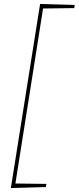

<svg xmlns="http://www.w3.org/2000/svg" viewBox="-20 -858 398 972"><path d="M35 94 183 -838 358 -833 356 -817 198 -815 58 71 215 73 212 89Z"/></svg>

Font: Bitter Thin Thin
Style: Italic
Weight: 250
Italic angle: -9°
Version: Version 2.002